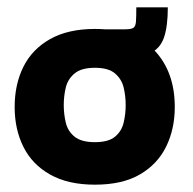

<svg xmlns="http://www.w3.org/2000/svg" viewBox="-20 -494 527 524"><path d="M239 10Q166 10 117 -17.5Q68 -45 44 -93Q20 -141 20 -202Q20 -264 44 -312Q68 -360 117 -387.5Q166 -415 239 -415Q346 -415 401.5 -356.5Q457 -298 457 -202Q457 -142 433.5 -94Q410 -46 362 -18Q314 10 239 10ZM239 -106Q276 -106 294 -121Q312 -136 317.5 -159.5Q323 -183 323 -207Q323 -232 317.5 -255Q312 -278 294 -293.5Q276 -309 239 -309Q202 -309 183.5 -293.5Q165 -278 159.5 -255Q154 -232 154 -207Q154 -183 159.5 -159.5Q165 -136 183.5 -121Q202 -106 239 -106ZM267 -335V-414H321Q338 -414 344 -418Q350 -422 351 -434.5Q352 -447 352 -474H438Q438 -422 427.5 -391.5Q417 -361 388.5 -348Q360 -335 306 -335Z"/></svg>

Font: Darker Grotesque Black
Style: Regular
Weight: 900
Designer: Gabriel Lam
Foundry: TypeRant
Version: Version 1.000;gftools[0.9.28]